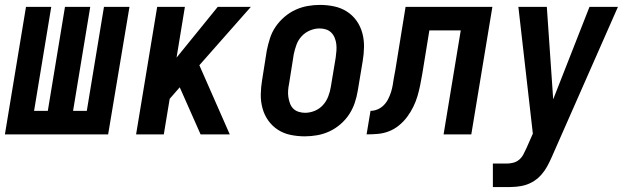

<svg xmlns="http://www.w3.org/2000/svg" viewBox="-37 -548 2557 783"><path d="M-17 0 69 -520H172L102 -96H158L228 -520H331L261 -96H317L387 -520H491L404 0Z M518 0 604 -520H717L683 -313L851 -520H986L776 -282L900 0H781L696 -192L655 -145L631 0Z M1206 8Q1176 8 1147.5 2Q1119 -4 1096 -19Q1073 -34 1057 -56.5Q1041 -79 1033.5 -106.5Q1026 -134 1026.5 -163.5Q1027 -193 1032 -222L1051 -342Q1056 -367 1064 -392Q1072 -417 1087 -439Q1102 -461 1123 -479Q1144 -497 1168 -508Q1192 -519 1217.5 -523.5Q1243 -528 1267 -528Q1297 -528 1325.5 -522Q1354 -516 1377.5 -501Q1401 -486 1417 -463.5Q1433 -441 1440.5 -413.5Q1448 -386 1447.5 -356.5Q1447 -327 1442 -298L1422 -178Q1418 -153 1409.5 -128Q1401 -103 1386.5 -81Q1372 -59 1351 -41Q1330 -23 1306 -12Q1282 -1 1256.5 3.5Q1231 8 1206 8ZM1207 -88Q1227 -88 1246.5 -96Q1266 -104 1280 -119.5Q1294 -135 1301.5 -154.5Q1309 -174 1312 -193L1332 -313Q1334 -327 1335 -341Q1336 -355 1334.5 -368Q1333 -381 1328 -393.5Q1323 -406 1314 -415Q1305 -424 1292.5 -428Q1280 -432 1266 -432Q1247 -432 1227.5 -424Q1208 -416 1193.5 -400.5Q1179 -385 1172 -365.5Q1165 -346 1161 -327L1142 -207Q1139 -193 1138 -179Q1137 -165 1139 -152Q1141 -139 1145.5 -126.5Q1150 -114 1159 -105Q1168 -96 1181 -92Q1194 -88 1207 -88Z M1458 0 1474 -96Q1489 -96 1503 -102Q1517 -108 1528 -119Q1539 -130 1546 -144Q1553 -158 1557.5 -172Q1562 -186 1564.5 -200.5Q1567 -215 1569 -229Q1571 -237 1572 -245Q1573 -253 1575 -261L1617 -520H1971L1885 0H1772L1842 -424H1714L1685 -246Q1681 -223 1676.5 -200.5Q1672 -178 1665.5 -156Q1659 -134 1648.5 -112.5Q1638 -91 1623.5 -71.5Q1609 -52 1590 -36.5Q1571 -21 1549 -12.5Q1527 -4 1504 -2Q1481 0 1458 0Z M1973 215V119H2030Q2043 119 2056.5 115.5Q2070 112 2080.5 103Q2091 94 2097.5 81.5Q2104 69 2110 56L2136 -3L2077 -520H2193L2219 -143L2367 -520H2483L2212 95Q2204 113 2194.5 130.5Q2185 148 2171.5 163.5Q2158 179 2141 190Q2124 201 2105.5 206.5Q2087 212 2068 213.5Q2049 215 2030 215Z"/></svg>

Font: Iosevka SS04 Oblique
Style: Bold
Weight: 700
Italic angle: -9°
Monospace: yes
Designer: Belleve Invis
Foundry: Belleve Invis
Version: Version 19.0.0; ttfautohint (v1.8.4)